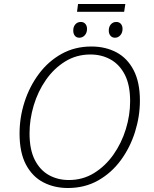

<svg xmlns="http://www.w3.org/2000/svg" viewBox="-20 -935 772 962"><path d="M320 7Q252 7 197 -21.5Q142 -50 110 -110.5Q78 -171 78 -266Q78 -347 103 -424.5Q128 -502 175 -565Q222 -628 288.5 -665Q355 -702 438 -702Q508 -702 563 -673Q618 -644 649.5 -583.5Q681 -523 681 -431Q681 -352 656.5 -274Q632 -196 585.5 -132.5Q539 -69 472 -31Q405 7 320 7ZM325 -33Q395 -33 451.5 -68Q508 -103 548.5 -160.5Q589 -218 610.5 -288Q632 -358 632 -428Q632 -509 605.5 -560.5Q579 -612 534 -637Q489 -662 433 -662Q363 -662 306.5 -627Q250 -592 210 -534.5Q170 -477 149 -407Q128 -337 128 -267Q128 -186 154 -134.5Q180 -83 224.5 -58Q269 -33 325 -33ZM377 -746Q363 -746 355 -756Q347 -766 347 -782Q347 -801 357.5 -813Q368 -825 385 -825Q399 -825 407.5 -815.5Q416 -806 416 -790Q416 -771 405 -758.5Q394 -746 377 -746ZM556 -746Q542 -746 533.5 -756Q525 -766 525 -782Q525 -801 535.5 -813Q546 -825 563 -825Q577 -825 585.5 -815.5Q594 -806 594 -790Q594 -771 583 -758.5Q572 -746 556 -746ZM608 -915 602 -876H366L371 -915Z"/></svg>

Font: Bitter Light
Style: Italic
Weight: 300
Italic angle: -9°
Designer: Sol Matas, and Bitter project Authors
Foundry: Sol Matas
Version: Version 2.001